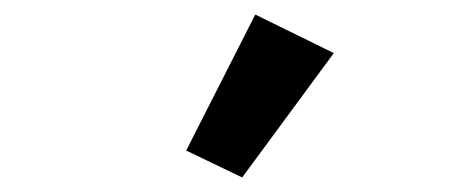

<svg xmlns="http://www.w3.org/2000/svg" viewBox="-20 -825 640 264"><path d="M313 -581 236 -618 331 -805 439 -752Z"/></svg>

Font: IBM Plex Arabic SemiBold
Style: Regular
Weight: 600
Designer: Mike Abbink, Paul van der Laan, Pieter van Rosmalen, Wael Morcos, Khajak Apelian
Foundry: Bold Monday
Version: Version 1.0